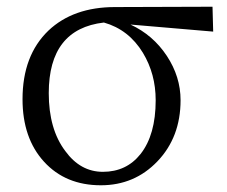

<svg xmlns="http://www.w3.org/2000/svg" viewBox="-20 -537 676 571"><path d="M280 14Q175 14 111 -56Q47 -126 47 -242Q47 -372 124 -446Q198 -516 322 -516L612 -517L614 -443L368 -464Q435 -433 476 -371Q517 -309 517 -239Q517 -129 448 -57Q380 14 280 14ZM286 -26Q356 -26 398 -79Q443 -136 443 -239Q443 -317 405 -380Q363 -449 289 -470Q125 -451 125 -260Q125 -153 174 -88Q219 -26 286 -26Z"/></svg>

Font: GenRyuMin TW R
Style: Regular
Weight: 400
Version: Version 1.501;PS 1;hotconv 16.6.51;makeotf.lib2.5.65220